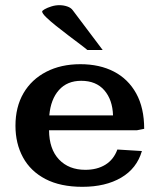

<svg xmlns="http://www.w3.org/2000/svg" viewBox="-20 -700 612 734"><path d="M294.9 14.2Q210.9 14.2 153.8 -15.6Q96.7 -45.4 67.9 -98.4Q39.1 -151.4 39.1 -219.2Q39.1 -291 69.8 -343.8Q100.6 -396.5 156.7 -425.5Q212.9 -454.6 287.1 -454.6Q360.8 -454.6 415.5 -426.3Q470.2 -397.9 500.7 -342.8Q531.2 -287.6 531.2 -207.5L503.9 -202.1H167.5Q168 -129.9 205.6 -90.3Q243.2 -50.8 306.2 -50.8Q351.1 -50.8 382.8 -70.3Q414.6 -89.8 428.7 -128.4L522.5 -122.6Q502.9 -55.7 443.1 -20.8Q383.3 14.2 294.9 14.2ZM168.5 -258.8H412.1Q410.2 -318.8 378.7 -355Q347.2 -391.1 290.5 -391.1Q236.8 -391.1 205.3 -355.7Q173.8 -320.3 168.5 -258.8ZM314 -508.8Q305.7 -516.1 285.9 -531Q266.1 -545.9 241.9 -564.2Q217.8 -582.5 194.8 -600.8Q171.9 -619.1 156.7 -633.8Q141.6 -648.4 141.1 -655.8Q141.1 -659.2 150.9 -664.8Q160.6 -670.4 176 -675.3Q191.4 -680.2 207 -680.2Q222.7 -680.2 237.1 -675.3Q251.5 -670.4 258.3 -660.6L372.6 -508.8Z"/></svg>

Font: Kameron SemiBold
Style: Regular
Weight: 600
Designer: Vernon Adams
Foundry: Vernon Adams
Version: Version 1.100